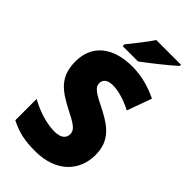

<svg xmlns="http://www.w3.org/2000/svg" viewBox="-282 -1006 1095 1095"><g transform="rotate(45 266.0 -458.5)"><path d="M482 -917V-927H283C254 -882 206 -824 172 -781V-767H296C349 -806 442 -880 482 -917ZM502 -217C502 -322 447 -375 350 -425C253 -473 227 -489 227 -524C227 -550 246 -570 291 -570C337 -570 391 -553 448 -524L502 -673C442 -702 373 -724 293 -724C140 -724 43 -649 43 -515C43 -395 105 -347 203 -296C290 -252 316 -235 316 -200C316 -169 293 -147 241 -147C183 -147 107 -168 38 -207V-35C104 -2 158 10 242 10C416 10 502 -94 502 -217Z"/></g></svg>

Font: Noto Sans Gujarati UI SemiCondensed Black
Style: Regular
Weight: 900
Width: 4
Designer: Jelle Bosma - Monotype Design Team, Universal Thirst
Foundry: Monotype Imaging Inc.
Version: Version 2.106